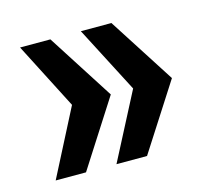

<svg xmlns="http://www.w3.org/2000/svg" viewBox="-69 -607 618 565"><g transform="rotate(-15 240.5 -324.5)"><path d="M313.8 -527.2 443.9 -324.6 313.8 -122.1H220.7L325.7 -324.6L220.7 -527.2ZM127.9 -527.2 257.7 -324.6 127.9 -122.1H35.5L139.5 -324.6L35.5 -527.2Z"/></g></svg>

Font: Archivo SemiBold Condensed
Style: Regular
Weight: 600
Width: 3
Version: Version 2.001